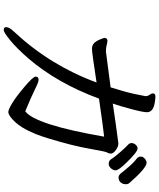

<svg xmlns="http://www.w3.org/2000/svg" viewBox="69 -866 862 1040"><g transform="rotate(90 500.0 -346.0)"><path d="M867.2 -503.9Q851.1 -503.9 842.8 -516.1Q830.1 -537.1 802 -568.6Q773.9 -600.1 764.4 -608.2Q754.9 -616.2 754.9 -627.9Q754.9 -639.2 763.9 -649.7Q772.9 -660.2 784.2 -660.2Q803.2 -660.2 862.8 -598.1Q902.8 -557.1 902.8 -541Q902.8 -529.8 892.3 -516.8Q881.8 -503.9 867.2 -503.9ZM940.9 -557.1Q928.2 -557.1 917 -572Q905.8 -586.9 882.3 -614Q858.9 -641.1 835.9 -658.2Q828.1 -667 828.1 -678Q828.1 -689 839.1 -699Q850.1 -709 861.8 -709Q890.1 -709 973.1 -613.8Q978 -606.9 978 -597.2Q978 -573.2 959 -561Q951.2 -557.1 940.9 -557.1ZM143.1 64.9Q127 64.9 127 51.8Q127 34.2 152.8 7.8Q335 -188 426.8 -438Q264.2 -413.1 245.1 -413.1Q223.1 -413.1 210 -428.5Q196.8 -443.8 185.1 -480Q185.1 -495.1 199.2 -497.1Q210 -497.1 231 -491.2Q246.1 -488.8 259.8 -488.8L453.1 -514.2Q478 -591.8 489.5 -646Q501 -700.2 501 -704.1Q501 -708 499 -714.6Q497.1 -721.2 491.5 -728.5Q485.8 -735.8 485.8 -743.2Q485.8 -756.8 502.9 -756.8Q513.2 -756.8 532.2 -753.9Q587.9 -746.1 587.9 -710.9Q587.9 -689.9 570.6 -625Q553.2 -560.1 541 -525.9Q653.8 -543 756.8 -556.2Q774.9 -556.2 793.5 -542Q812 -527.8 812 -515.9Q812 -503.9 806.4 -496.3Q800.8 -488.8 785.4 -398.9Q770 -309.1 728.5 -173.1Q687 -37.1 628.9 15.1Q602.1 40 586.9 40Q574.2 40 540.5 20Q506.8 0 450.9 -47.1Q395 -94.2 395 -107.9Q395 -124 413.1 -124Q424.8 -124 465.8 -103.5Q506.8 -83 583 -51.8Q655.8 -106.9 720.2 -479Q686 -476.1 514.2 -451.2Q430.2 -224.1 295.9 -67.9Q238.8 -2.9 196.8 31Q154.8 64.9 143.1 64.9Z"/></g></svg>

Font: LXGW WenKai Screen
Style: Regular
Weight: 400
Designer: LXGW / Fontworks Inc.
Foundry: LXGW / Fontworks Inc.
Version: Version 1.510;January 18,2025